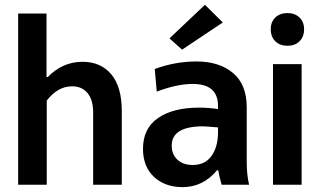

<svg xmlns="http://www.w3.org/2000/svg" viewBox="-20 -766 1325 796"><path d="M55.2 0V-710H172.9V-446.8H178.2Q239.7 -509.8 321.8 -509.8Q397.9 -509.8 441.4 -457.8Q484.9 -405.8 484.9 -305.2V0H366.2V-298.8Q366.2 -352.1 343 -380.1Q319.8 -408.2 278.8 -408.2Q219.7 -408.2 173.8 -349.1V0Z M883.8 -217.8V-237.8Q832 -242.2 821.8 -242.2Q691.9 -242.2 691.9 -162.1Q691.9 -126.5 715.3 -104.2Q738.8 -82 778.8 -82Q830.6 -82 857.2 -119.9Q883.8 -157.7 883.8 -217.8ZM883.8 -314V-327.1Q883.8 -418 778.8 -418Q713.9 -418 629.9 -386.2L621.6 -480Q706.5 -511.2 794.9 -511.2Q888.7 -511.2 945.8 -463.6Q1002.9 -416 1002.9 -320.8V-91.8Q1002.9 -42.5 1012.7 0H898.9Q888.2 -36.6 884.8 -60.1H879.9Q821.8 9.8 736.8 9.8Q664.1 9.8 618.4 -32.7Q572.8 -75.2 572.8 -148.9Q572.8 -233.9 635.5 -276.9Q698.2 -319.8 805.7 -319.8Q843.3 -319.8 883.8 -314ZM903.8 -672.9 734.9 -560.1 682.6 -606.9 829.6 -746.1Z M1111.8 0V-500H1230.5V0ZM1102.5 -645Q1102.5 -675.3 1121.6 -693.6Q1140.6 -711.9 1171.9 -711.9Q1202.1 -711.9 1221.4 -693.6Q1240.7 -675.3 1240.7 -645Q1240.7 -613.3 1221.7 -594.7Q1202.6 -576.2 1171.9 -576.2Q1140.6 -576.2 1121.6 -594.7Q1102.5 -613.3 1102.5 -645Z"/></svg>

Font: LT Hoop SemBd
Style: Regular
Weight: 600
Designer: Daniel Lyons
Foundry: LyonsType
Version: Version 1.000